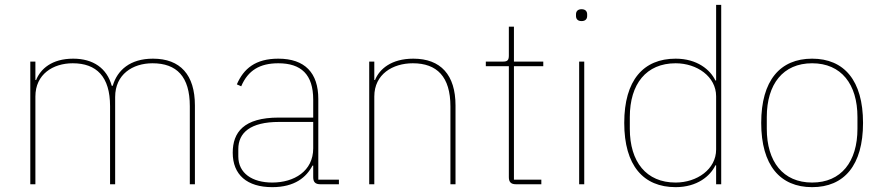

<svg xmlns="http://www.w3.org/2000/svg" viewBox="-20 -760 3640 792"><path d="M126 0V-362C126 -454 199 -499 280 -499C378 -499 434 -444 434 -322V0H455V-360C455 -453 527 -499 609 -499C709 -499 763 -444 763 -322V0H784V-325C784 -451 724 -518 611 -518C517 -518 464 -471 445 -406H441C421 -479 364 -518 282 -518C193 -518 147 -475 129 -430H126V-506H105V0Z M1378 0V-19H1293V-352C1293 -459 1238 -518 1128 -518C1034 -518 985 -477 957 -412L975 -404C1003 -470 1052 -499 1128 -499C1222 -499 1272 -453 1272 -349V-275H1130C985 -275 940 -214 940 -130C940 -39 999 12 1103 12C1196 12 1244 -29 1269 -77H1272V-29C1272 -9 1281 0 1301 0ZM1103 -7C1021 -7 963 -45 963 -115V-145C963 -212 1012 -257 1131 -257H1272V-148C1272 -54 1193 -7 1103 -7Z M1524 0V-362C1524 -454 1600 -499 1683 -499C1782 -499 1838 -444 1838 -321V0H1859V-325C1859 -451 1798 -518 1685 -518C1594 -518 1545 -475 1527 -430H1524V-506H1503V0Z M2213 0V-19H2100V-487H2221V-506H2100V-650H2079V-531C2079 -513 2074 -506 2056 -506H1984V-487H2079V-29C2079 -9 2088 0 2108 0Z M2379 -673C2396 -673 2402 -683 2402 -694V-701C2402 -712 2396 -722 2379 -722C2362 -722 2356 -712 2356 -701V-694C2356 -683 2362 -673 2379 -673ZM2369 0H2390V-506H2369Z M2934 0H2955V-740H2934V-428H2931C2910 -472 2856 -518 2767 -518C2634 -518 2555 -429 2555 -253C2555 -77 2634 12 2767 12C2856 12 2910 -34 2931 -78H2934ZM2767 -7C2646 -7 2578 -92 2578 -229V-277C2578 -414 2646 -499 2767 -499C2855 -499 2934 -444 2934 -363V-143C2934 -62 2855 -7 2767 -7Z M3330 12C3462 12 3540 -78 3540 -253C3540 -428 3462 -518 3330 -518C3198 -518 3120 -428 3120 -253C3120 -78 3198 12 3330 12ZM3330 -7C3210 -7 3143 -93 3143 -229V-277C3143 -413 3210 -499 3330 -499C3450 -499 3517 -413 3517 -277V-229C3517 -93 3450 -7 3330 -7Z"/></svg>

Font: IBM Plex Arabic Thin
Style: Regular
Weight: 100
Designer: Mike Abbink, Paul van der Laan, Pieter van Rosmalen, Wael Morcos, Khajak Apelian
Foundry: Bold Monday
Version: Version 1.0